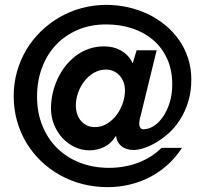

<svg xmlns="http://www.w3.org/2000/svg" viewBox="-20 -751 840 787"><path d="M291 -318.8Q291 -299.3 296.6 -283Q302.2 -266.6 312.5 -254.9Q322.8 -243.2 337.2 -236.6Q351.6 -230 369.1 -230Q396 -230 418.7 -243.9Q441.4 -257.8 457.8 -279.5Q474.1 -301.3 483.2 -328.1Q492.2 -355 492.2 -380.9Q492.2 -399.4 486.1 -415Q480 -430.7 469.7 -441.9Q459.5 -453.1 445.3 -459.5Q431.2 -465.8 415 -465.8Q387.7 -465.8 364.7 -452.4Q341.8 -439 325.4 -417.7Q309.1 -396.5 300 -370.4Q291 -344.2 291 -318.8ZM559.1 -287.1Q556.2 -277.3 553.5 -265.6Q550.8 -253.9 550.8 -244.1Q550.8 -234.4 554.9 -227.8Q559.1 -221.2 567.9 -221.2Q589.4 -221.2 610.4 -234.6Q631.3 -248 648.2 -272.5Q665 -296.9 675.5 -330.6Q686 -364.3 686 -404.8Q686 -464.4 665 -510.3Q644 -556.2 607.4 -587.4Q570.8 -618.7 521.5 -634.8Q472.2 -650.9 415 -650.9Q350.6 -650.9 298.3 -628.4Q246.1 -606 209 -566.4Q171.9 -526.9 151.9 -472.7Q131.8 -418.5 131.8 -355Q131.8 -289.6 153.8 -235.6Q175.8 -181.6 214.8 -143.3Q253.9 -105 308.1 -84Q362.3 -63 426.8 -63Q490.7 -63 546.6 -84.2Q602.5 -105.5 642.1 -145H726.1Q700.7 -106 667.5 -75.9Q634.3 -45.9 595 -25.4Q555.7 -4.9 511.7 5.6Q467.8 16.1 420.9 16.1Q367.7 16.1 318.4 3.4Q269 -9.3 226.3 -33Q183.6 -56.6 148.7 -90.1Q113.8 -123.5 88.6 -165Q63.5 -206.5 49.8 -255.1Q36.1 -303.7 36.1 -356.9Q36.1 -409.7 49.8 -457.8Q63.5 -505.9 88.4 -547.6Q113.3 -589.4 148.2 -623Q183.1 -656.7 225.1 -680.9Q267.1 -705.1 315.7 -718Q364.3 -731 416 -731Q461.4 -731 504.9 -721.2Q548.3 -711.4 586.9 -692.9Q625.5 -674.3 658 -647.5Q690.4 -620.6 714.1 -586.7Q737.8 -552.7 751 -512.2Q764.2 -471.7 764.2 -425.8Q764.2 -374.5 751.2 -333.3Q738.3 -292 717.5 -259.8Q696.8 -227.5 670.7 -204.3Q644.5 -181.2 618.4 -166Q592.3 -150.9 568.6 -143.6Q544.9 -136.2 528.8 -136.2Q496.6 -136.2 477.5 -152.1Q458.5 -168 456.1 -192.9H454.1Q436 -162.6 407.2 -148.7Q378.4 -134.8 346.2 -134.8Q314.5 -134.8 285.9 -148.4Q257.3 -162.1 235.8 -185.5Q214.4 -209 201.7 -240Q189 -271 189 -306.2Q189 -337.9 196 -368.9Q203.1 -399.9 216.3 -428.2Q229.5 -456.5 248.5 -480.7Q267.6 -504.9 291.7 -522.9Q315.9 -541 345 -551Q374 -561 407.2 -561Q423.3 -561 440.4 -557.4Q457.5 -553.7 473.1 -545.4Q488.8 -537.1 502 -523.9Q515.1 -510.7 523.9 -491.2L540 -544.9H622.1Z"/></svg>

Font: XB Khoramshahr
Style: Bold
Weight: 700
Designer: Behnam
Foundry: Irmug
Version: Version 8.005 2009